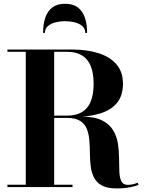

<svg xmlns="http://www.w3.org/2000/svg" viewBox="-20 -1020 790 1047"><path d="M200.5 -381.5V-389.5H345.5Q393.5 -389.5 425.8 -408Q458 -426.5 474.2 -465Q490.5 -503.5 490.5 -563Q490.5 -622.5 474.2 -661.2Q458 -700 425.8 -718.8Q393.5 -737.5 345.5 -737.5H20.5V-750H370.5Q453.5 -750 516.5 -730.2Q579.5 -710.5 615 -669.2Q650.5 -628 650.5 -563Q650.5 -498 617.2 -458Q584 -418 521.2 -399.8Q458.5 -381.5 370.5 -381.5ZM20.5 0V-12.5H375.5V0ZM120.5 -6.5V-743H275.5V-6.5ZM615.5 7.5Q564.5 7.5 535.2 -8.8Q506 -25 492.2 -52.5Q478.5 -80 474.5 -114Q470.5 -148 470.2 -184.5Q470 -221 467.2 -255.2Q464.5 -289.5 453.5 -317Q442.5 -344.5 417 -360.8Q391.5 -377 345.5 -377H200.5V-384H425.5Q495 -384 535.8 -363.8Q576.5 -343.5 596.5 -310.5Q616.5 -277.5 622.8 -237.8Q629 -198 629.2 -158.2Q629.5 -118.5 630.8 -85.2Q632 -52 641.5 -32Q651 -12 677 -12Q692.5 -12 706.5 -15.5Q720.5 -19 731 -24L735.5 -12.5Q723.5 -6 691.5 0.8Q659.5 7.5 615.5 7.5ZM215 -840.5Q215 -888.5 227.2 -924.2Q239.5 -960 266 -979.8Q292.5 -999.5 335 -999.5Q377.5 -999.5 404 -979.8Q430.5 -960 442.8 -924.2Q455 -888.5 455 -840.5H445Q445 -863.5 428.8 -877.8Q412.5 -892 387.2 -898.2Q362 -904.5 335 -904.5Q308 -904.5 282.8 -898.2Q257.5 -892 241.2 -877.8Q225 -863.5 225 -840.5Z"/></svg>

Font: Bodoni Moda 18pt
Style: Bold
Weight: 700
Designer: Owen Earl
Foundry: indestructible type
Version: Version 2.004